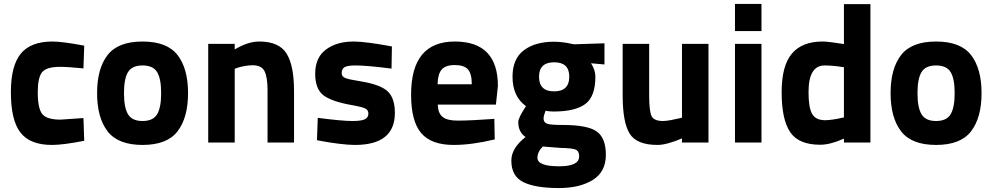

<svg xmlns="http://www.w3.org/2000/svg" viewBox="-20 -721 5019 971"><path d="M246 -511Q272 -511 312 -505.5Q352 -500 379 -495L406 -490L402 -375Q323 -383 285 -383Q215 -383 193 -356Q171 -329 171 -255Q171 -173 193.5 -144.5Q216 -116 286 -116L402 -124L406 -9Q299 12 243 12Q132 12 83.5 -50.5Q35 -113 35 -255Q35 -388 85 -449.5Q135 -511 246 -511Z M524 -442.5Q577 -511 701 -511Q825 -511 878 -442.5Q931 -374 931 -250Q931 -126 878 -57Q825 12 701 12Q577 12 524 -57Q471 -126 471 -250Q471 -374 524 -442.5ZM627.5 -143Q648 -109 701 -109Q754 -109 774.5 -143Q795 -177 795 -250Q795 -323 774.5 -356.5Q754 -390 701 -390Q648 -390 627.5 -356.5Q607 -323 607 -250Q607 -177 627.5 -143Z M1167 0H1033V-499H1167V-471Q1234 -511 1291 -511Q1391 -511 1429 -450.5Q1467 -390 1467 -261V0H1333V-266Q1333 -330 1318 -360.5Q1303 -391 1258 -391Q1237 -391 1214.5 -386.5Q1192 -382 1180 -378L1167 -373Z M1962 -486 1960 -374Q1836 -390 1778 -390Q1736 -390 1722 -381Q1708 -372 1708 -351Q1708 -334 1726 -326.5Q1744 -319 1802 -310Q1902 -294 1939.5 -260Q1977 -226 1977 -150Q1977 12 1775 12Q1742 12 1694 6Q1646 0 1615 -6L1583 -12L1587 -125Q1711 -109 1762 -109Q1808 -109 1825.5 -118Q1843 -127 1843 -147Q1843 -164 1828 -172Q1813 -180 1762 -189Q1658 -207 1616 -239Q1574 -271 1574 -348Q1574 -430 1628.5 -470.5Q1683 -511 1768 -511Q1800 -511 1848.5 -504.5Q1897 -498 1929 -492Z M2295 -111Q2331 -111 2377.5 -113.5Q2424 -116 2452 -118L2480 -120L2482 -16Q2367 12 2274 12Q2161 12 2110 -48Q2059 -108 2059 -243Q2059 -511 2280 -511Q2498 -511 2498 -286L2488 -192H2194Q2195 -149 2218 -130Q2241 -111 2295 -111ZM2193 -295H2366Q2366 -348 2346.5 -370Q2327 -392 2280 -392Q2233 -392 2213.5 -369Q2194 -346 2193 -295Z M2807 230Q2687 230 2626.5 200Q2566 170 2566 91Q2566 28 2638 -28Q2601 -53 2601 -104Q2601 -115 2611 -135Q2621 -155 2631 -170L2640 -184Q2572 -233 2572 -333Q2572 -424 2629.5 -467Q2687 -510 2782 -510Q2802 -510 2827 -507Q2852 -504 2867 -500L2883 -497L3037 -502V-395L2969 -401Q2991 -367 2991 -333Q2991 -233 2940 -195Q2889 -157 2780 -157Q2757 -157 2739 -161Q2729 -135 2729 -122Q2729 -102 2746.5 -95.5Q2764 -89 2826 -89Q2952 -89 2998 -56Q3044 -23 3044 62Q3044 148 2978 189Q2912 230 2807 230ZM2815 27 2725 20Q2698 47 2698 77Q2698 120 2808 120Q2909 120 2909 70Q2909 43 2891 35.5Q2873 28 2815 27ZM2782 -259Q2859 -259 2859 -333Q2859 -406 2783 -406Q2706 -406 2706 -333Q2706 -259 2782 -259Z M3429 -499H3563V0H3429V-21Q3351 12 3305 12Q3200 12 3164.5 -45Q3129 -102 3129 -238V-499H3263V-238Q3263 -162 3274.5 -135.5Q3286 -109 3333 -109Q3348 -109 3372 -113.5Q3396 -118 3413 -122L3429 -126Z M3697 0V-499H3831V0ZM3697 -564V-701H3831V-564Z M4382 -700V0H4248V-20Q4179 11 4128 11Q4019 11 3976 -53Q3933 -117 3933 -255Q3933 -388 3984.5 -449.5Q4036 -511 4140 -511Q4156 -511 4183 -507.5Q4210 -504 4229 -501L4248 -498V-700ZM4151 -113Q4168 -113 4192.5 -116.5Q4217 -120 4232 -124L4248 -127V-381Q4193 -390 4150 -390Q4069 -390 4069 -255Q4069 -178 4086.5 -146Q4104 -114 4151 -113Z M4537 -442.5Q4590 -511 4714 -511Q4838 -511 4891 -442.5Q4944 -374 4944 -250Q4944 -126 4891 -57Q4838 12 4714 12Q4590 12 4537 -57Q4484 -126 4484 -250Q4484 -374 4537 -442.5ZM4640.5 -143Q4661 -109 4714 -109Q4767 -109 4787.5 -143Q4808 -177 4808 -250Q4808 -323 4787.5 -356.5Q4767 -390 4714 -390Q4661 -390 4640.5 -356.5Q4620 -323 4620 -250Q4620 -177 4640.5 -143Z"/></svg>

Font: TypoPRO Titillium Text
Style: 999 wt
Weight: 900
Designer: Accademia di Belle Arti di Urbino and others
Foundry: Accademia di Belle Arti di Urbino and others.
Version: Version 25.000